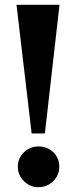

<svg xmlns="http://www.w3.org/2000/svg" viewBox="-20 -765 320 800"><path d="M48.8 -745.1H228L167 -209H111.8ZM54.2 -69.8Q54.2 -106 79.6 -130.4Q105 -154.8 140.1 -154.8Q176.8 -154.8 201.9 -130.6Q227.1 -106.4 227.1 -69.8Q227.1 -35.2 201.7 -10Q176.3 15.1 139.2 15.1Q105.5 15.1 79.8 -10.3Q54.2 -35.6 54.2 -69.8Z"/></svg>

Font: Laureen pro
Style: Bold
Weight: 700
Designer: Ahmed zaza
Foundry: zazatype
Version: Version 1.000